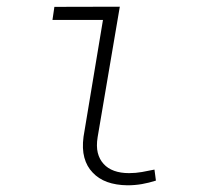

<svg xmlns="http://www.w3.org/2000/svg" viewBox="-20 -549 627 579"><path d="M144 -528.3 138.2 -488.8H290.5L231.9 -136.7Q227.1 -100.6 234.4 -73.7Q241.7 -46.9 259.3 -28.8Q276.9 -9.8 303.2 -0.2Q329.6 9.3 364.3 9.8Q386.7 9.8 408 6.1Q429.2 2.4 450.2 -4.4L445.8 -37.6Q427.2 -33.7 408.2 -30.3Q389.2 -26.9 369.1 -26.9Q343.8 -26.9 324.2 -33.9Q304.7 -41 292.5 -54.7Q279.8 -68.4 274.9 -88.1Q270 -107.9 274.4 -135.3L341.3 -528.8Z"/></svg>

Font: Roboto Mono ExtraLight
Style: Italic
Weight: 250
Italic angle: -10°
Monospace: yes
Designer: Google
Version: Version 3.000